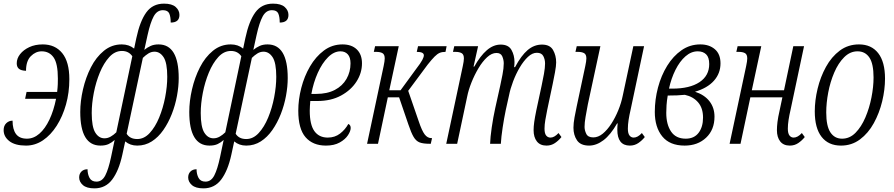

<svg xmlns="http://www.w3.org/2000/svg" viewBox="-32 -790 4915 1055"><path d="M111 10Q51 10 19.5 -14.5Q-12 -39 -12 -75Q-12 -99 2.5 -113Q17 -127 37 -127Q37 -79 56 -53.5Q75 -28 116 -28Q153 -28 184.5 -55.5Q216 -83 239.5 -132.5Q263 -182 276 -247H106L114 -285H282Q285 -311 285.5 -327.5Q286 -344 286 -358Q286 -441 262.5 -474.5Q239 -508 197 -508Q164 -508 137.5 -481.5Q111 -455 111 -401Q84 -402 72 -412Q60 -422 60 -442Q60 -469 78.5 -492.5Q97 -516 129 -531Q161 -546 203 -546Q271 -546 310 -498Q349 -450 349 -355Q349 -281 330.5 -215.5Q312 -150 279.5 -99Q247 -48 204 -19Q161 10 111 10Z M487 245Q444 245 423.5 227Q403 209 403 185Q403 165 415.5 152.5Q428 140 449 140Q449 167 460 187.5Q471 208 498 208Q529 208 546.5 174Q564 140 578 74L598 -21Q583 -7 565 1.5Q547 10 520 10Q409 10 409 -175Q409 -234 424 -299Q439 -364 467.5 -420Q496 -476 539 -511Q582 -546 637 -546Q677 -546 705 -523L717 -580Q737 -674 772 -722Q807 -770 869 -770Q913 -770 933.5 -751.5Q954 -733 954 -708Q954 -666 906 -666Q906 -698 898 -716Q890 -734 863 -734Q831 -734 812.5 -700Q794 -666 779 -598L761 -516Q777 -529 795.5 -537.5Q814 -546 839 -546Q950 -546 950 -361Q950 -315 940.5 -263.5Q931 -212 912 -163.5Q893 -115 865.5 -75.5Q838 -36 802 -13Q766 10 722 10Q683 10 656 -13L640 61Q621 148 584.5 196.5Q548 245 487 245ZM542 -30Q560 -30 576.5 -39.5Q593 -49 607 -63L695 -481Q675 -510 638 -510Q599 -510 568.5 -476.5Q538 -443 516.5 -391Q495 -339 483.5 -280Q472 -221 472 -169Q472 -93 491.5 -61.5Q511 -30 542 -30ZM722 -26Q760 -26 790.5 -59Q821 -92 842.5 -144Q864 -196 875.5 -255.5Q887 -315 887 -368Q887 -445 867 -475.5Q847 -506 817 -506Q799 -506 783 -496Q767 -486 753 -472L664 -55Q682 -26 722 -26Z M1086 245Q1043 245 1022.5 227Q1002 209 1002 185Q1002 165 1014.5 152.5Q1027 140 1048 140Q1048 167 1059 187.5Q1070 208 1097 208Q1128 208 1145.5 174Q1163 140 1177 74L1197 -21Q1182 -7 1164 1.5Q1146 10 1119 10Q1008 10 1008 -175Q1008 -234 1023 -299Q1038 -364 1066.5 -420Q1095 -476 1138 -511Q1181 -546 1236 -546Q1276 -546 1304 -523L1316 -580Q1336 -674 1371 -722Q1406 -770 1468 -770Q1512 -770 1532.5 -751.5Q1553 -733 1553 -708Q1553 -666 1505 -666Q1505 -698 1497 -716Q1489 -734 1462 -734Q1430 -734 1411.5 -700Q1393 -666 1378 -598L1360 -516Q1376 -529 1394.5 -537.5Q1413 -546 1438 -546Q1549 -546 1549 -361Q1549 -315 1539.5 -263.5Q1530 -212 1511 -163.5Q1492 -115 1464.5 -75.5Q1437 -36 1401 -13Q1365 10 1321 10Q1282 10 1255 -13L1239 61Q1220 148 1183.5 196.5Q1147 245 1086 245ZM1141 -30Q1159 -30 1175.5 -39.5Q1192 -49 1206 -63L1294 -481Q1274 -510 1237 -510Q1198 -510 1167.5 -476.5Q1137 -443 1115.5 -391Q1094 -339 1082.5 -280Q1071 -221 1071 -169Q1071 -93 1090.5 -61.5Q1110 -30 1141 -30ZM1321 -26Q1359 -26 1389.5 -59Q1420 -92 1441.5 -144Q1463 -196 1474.5 -255.5Q1486 -315 1486 -368Q1486 -445 1466 -475.5Q1446 -506 1416 -506Q1398 -506 1382 -496Q1366 -486 1352 -472L1263 -55Q1281 -26 1321 -26Z M1759 10Q1687 10 1647 -36Q1607 -82 1607 -182Q1607 -243 1623.5 -307Q1640 -371 1671.5 -425Q1703 -479 1748 -512.5Q1793 -546 1850 -546Q1900 -546 1928.5 -518.5Q1957 -491 1957 -442Q1957 -389 1927 -342Q1897 -295 1842 -265Q1787 -235 1712 -235H1673Q1672 -223 1671 -208.5Q1670 -194 1670 -182Q1670 -105 1695.5 -69.5Q1721 -34 1769 -34Q1808 -34 1836.5 -56Q1865 -78 1882 -109Q1895 -103 1895 -87Q1895 -70 1880 -47Q1865 -24 1834.5 -7Q1804 10 1759 10ZM1679 -274H1706Q1766 -274 1808 -296Q1850 -318 1872 -356.5Q1894 -395 1894 -442Q1894 -475 1879 -491.5Q1864 -508 1839 -508Q1803 -508 1770.5 -475.5Q1738 -443 1714 -389.5Q1690 -336 1679 -274Z M1985 0 2076 -427Q2082 -455 2082 -469Q2082 -491 2069.5 -498Q2057 -505 2035 -505H2022L2029 -536H2159L2107 -294H2169L2253 -409Q2280 -444 2288.5 -460.5Q2297 -477 2297 -486Q2297 -505 2258 -505L2265 -536H2422L2416 -505Q2397 -505 2384 -499.5Q2371 -494 2356 -479Q2341 -464 2318 -435L2211 -291L2269 -123Q2286 -72 2301.5 -51.5Q2317 -31 2339 -31H2342L2335 0H2328Q2293 0 2273.5 -7.5Q2254 -15 2240.5 -38Q2227 -61 2212 -106L2161 -255H2099L2045 0Z M2971 10Q2936 10 2918 -13Q2900 -36 2900 -75Q2900 -95 2903.5 -120Q2907 -145 2915 -184L2944 -319Q2951 -351 2957 -384.5Q2963 -418 2963 -441Q2963 -463 2953.5 -481.5Q2944 -500 2918 -500Q2893 -500 2869 -477.5Q2845 -455 2824 -419.5Q2803 -384 2787.5 -343Q2772 -302 2765 -266L2747 -185Q2738 -142 2730 -89.5Q2722 -37 2720 0H2661Q2662 -35 2670 -90Q2678 -145 2689 -195L2717 -321Q2722 -344 2729 -379.5Q2736 -415 2736 -442Q2736 -461 2728 -480Q2720 -499 2696 -499Q2670 -499 2644.5 -475.5Q2619 -452 2597 -415Q2575 -378 2558.5 -336.5Q2542 -295 2535 -259L2480 0H2420L2511 -427Q2517 -454 2517 -469Q2517 -491 2504.5 -498Q2492 -505 2470 -505H2457L2464 -536H2595L2570 -424H2574Q2607 -483 2643 -514Q2679 -545 2719 -545Q2762 -545 2778.5 -515.5Q2795 -486 2795 -449Q2795 -442 2794.5 -435Q2794 -428 2793 -421H2798Q2832 -485 2867.5 -515Q2903 -545 2946 -545Q2990 -545 3007 -515Q3024 -485 3024 -447Q3024 -428 3017.5 -392.5Q3011 -357 3005 -329L2975 -187Q2969 -157 2964.5 -131Q2960 -105 2960 -83Q2960 -57 2969 -45.5Q2978 -34 2993 -34Q3014 -34 3037 -59L3053 -37Q3038 -18 3017.5 -4Q2997 10 2971 10Z M3205 10Q3158 10 3138.5 -19Q3119 -48 3119 -88Q3119 -113 3125 -145.5Q3131 -178 3137 -206L3184 -427Q3190 -455 3190 -469Q3190 -491 3177.5 -498Q3165 -505 3143 -505H3130L3137 -536H3267L3198 -216Q3191 -179 3185.5 -147.5Q3180 -116 3180 -93Q3180 -74 3189.5 -54.5Q3199 -35 3228 -35Q3255 -35 3280 -55.5Q3305 -76 3327 -110Q3349 -144 3365.5 -184.5Q3382 -225 3390 -265L3448 -536H3507L3433 -187Q3426 -157 3422 -131Q3418 -105 3418 -83Q3418 -57 3427 -45.5Q3436 -34 3450 -34Q3472 -34 3495 -59L3511 -37Q3496 -18 3475.5 -4Q3455 10 3429 10Q3360 10 3360 -78Q3360 -85 3360.5 -94.5Q3361 -104 3362 -112H3359Q3323 -49 3284 -19.5Q3245 10 3205 10Z M3730 10Q3648 10 3607 -40.5Q3566 -91 3566 -175Q3566 -243 3583.5 -309Q3601 -375 3634 -428.5Q3667 -482 3713 -514Q3759 -546 3816 -546Q3865 -546 3896 -519.5Q3927 -493 3927 -442Q3927 -387 3891 -346.5Q3855 -306 3787 -286Q3839 -269 3866.5 -233.5Q3894 -198 3894 -149Q3894 -77 3848 -33.5Q3802 10 3730 10ZM3802 -508Q3766 -508 3734.5 -480.5Q3703 -453 3679.5 -406Q3656 -359 3644 -303H3662Q3758 -303 3811.5 -338.5Q3865 -374 3865 -438Q3865 -475 3848 -491.5Q3831 -508 3802 -508ZM3736 -28Q3782 -28 3806.5 -60Q3831 -92 3831 -144Q3831 -196 3804 -227.5Q3777 -259 3731 -269Q3711 -267 3688.5 -266Q3666 -265 3637 -265Q3632 -235 3630.5 -212Q3629 -189 3629 -170Q3629 -106 3655.5 -67Q3682 -28 3736 -28Z M4308 10Q4273 10 4255 -13Q4237 -36 4237 -75Q4237 -94 4240 -119.5Q4243 -145 4252 -184L4267 -255H4091L4037 0H3977L4068 -427Q4074 -455 4074 -469Q4074 -491 4061.5 -498Q4049 -505 4027 -505H4014L4021 -536H4151L4099 -294H4276L4327 -536H4386L4312 -187Q4305 -157 4301 -131Q4297 -105 4297 -83Q4297 -57 4306 -45.5Q4315 -34 4329 -34Q4351 -34 4374 -59L4390 -37Q4375 -18 4354.5 -4Q4334 10 4308 10Z M4589 10Q4520 10 4482.5 -38Q4445 -86 4445 -178Q4445 -238 4460.5 -302.5Q4476 -367 4506.5 -422.5Q4537 -478 4582.5 -512Q4628 -546 4688 -546Q4756 -546 4793.5 -498Q4831 -450 4831 -358Q4831 -298 4815.5 -233.5Q4800 -169 4769.5 -113.5Q4739 -58 4693.5 -24Q4648 10 4589 10ZM4595 -28Q4637 -28 4669 -60.5Q4701 -93 4723 -144.5Q4745 -196 4756.5 -254.5Q4768 -313 4768 -364Q4768 -440 4745 -474Q4722 -508 4680 -508Q4639 -508 4606.5 -475.5Q4574 -443 4552 -391.5Q4530 -340 4519 -282Q4508 -224 4508 -172Q4508 -97 4531 -62.5Q4554 -28 4595 -28Z"/></svg>

Font: Noto Serif ExtraCondensed Light
Style: Italic
Weight: 300
Width: 2
Italic angle: -12°
Designer: Monotype Design Team
Foundry: Monotype Imaging Inc.
Version: Version 2.014; ttfautohint (v1.8.4.7-5d5b)